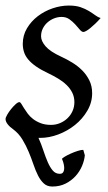

<svg xmlns="http://www.w3.org/2000/svg" viewBox="-22 -477 389 692"><path d="M340.8 -412.1Q331.1 -400.9 321.5 -391.8Q312 -382.8 303.7 -376Q295.4 -369.1 288.8 -365.5Q282.2 -361.8 278.8 -361.8Q272.5 -361.8 265.4 -370.4Q258.3 -378.9 249.3 -388.9Q240.2 -398.9 228.3 -407.5Q216.3 -416 200.2 -416Q186.5 -416 173.3 -410.9Q160.2 -405.8 149.7 -396.7Q139.2 -387.7 132.6 -374.8Q126 -361.8 126 -346.2Q126 -329.1 142.3 -310.1Q158.7 -291 198.2 -272.9Q218.3 -263.7 238.3 -251.5Q258.3 -239.3 274.2 -223.4Q290 -207.5 300 -187.3Q310.1 -167 310.1 -141.1Q310.1 -107.4 292.7 -77.9Q275.4 -48.3 248.3 -26.6Q221.2 -4.9 188 7.6Q154.8 20 123 20H116.7Q127 43 134.5 65.9Q142.1 88.9 150.1 107.4Q158.2 126 168.2 137.7Q178.2 149.4 193.4 149.4Q201.2 149.4 204.8 145Q208.5 140.6 209.2 133.1Q210 125.5 208 116Q206.1 106.4 201.7 96.2Q200.7 94.2 210.2 88.4Q219.7 82.5 232.7 76.7Q245.6 70.8 258.8 66.7Q272 62.5 278.3 63.5L283.7 82.5Q282.2 100.6 273.9 120.6Q265.6 140.6 250.7 157.2Q235.8 173.8 214.6 184.6Q193.4 195.3 166.5 195.3Q147.9 195.3 136 184.3Q124 173.3 115 155.5Q106 137.7 98.4 115.2Q90.8 92.8 81.3 70.1Q71.8 47.4 58.8 25.9Q45.9 4.4 25.9 -10.7Q13.2 -19.5 5.6 -29.3Q-2 -39.1 -2 -47.9Q-2 -53.2 3.9 -63.5Q9.8 -73.7 17.8 -83.7Q25.9 -93.8 34.2 -101.3Q42.5 -108.9 47.9 -108.9Q51.3 -108.9 54.9 -102.8Q58.6 -96.7 64.2 -87.6Q69.8 -78.6 77.6 -67.9Q85.4 -57.1 97.2 -48.1Q108.9 -39.1 124.8 -33Q140.6 -26.9 162.1 -26.9Q179.2 -26.9 194.6 -33.4Q210 -40 221.4 -51Q232.9 -62 239.5 -76.9Q246.1 -91.8 246.1 -108.9Q246.1 -127.9 238.3 -143.3Q230.5 -158.7 217.5 -171.1Q204.6 -183.6 187.5 -193.8Q170.4 -204.1 151.9 -212.9Q126 -225.1 108.4 -237.3Q90.8 -249.5 80.1 -262.2Q69.3 -274.9 64.7 -289.1Q60.1 -303.2 60.1 -318.8Q60.1 -349.6 75.2 -375Q90.3 -400.4 114.3 -418.7Q138.2 -437 167.7 -447Q197.3 -457 226.1 -457Q251 -457 268.1 -451.2Q285.2 -445.3 298.1 -437.5Q311 -429.7 320.8 -422.4Q330.6 -415 340.8 -412.1Z"/></svg>

Font: Gentium Plus Afr
Style: Italic
Weight: 400
Italic angle: -8°
Designer: J. Victor Gaultney, Annie Olsen, Iska Routamaa, Becca Hirsbrunner
Foundry: SIL International
Version: Version 5.000